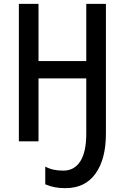

<svg xmlns="http://www.w3.org/2000/svg" viewBox="-20 -734 645 997"><path d="M530 -40Q530 92 476 167.5Q422 243 320 243Q288 243 263 238Q238 233 215 223V131Q235 142 257.5 147Q280 152 309 152Q366 152 397 103.5Q428 55 428 -41V-327H180V0H78V-714H180V-417H428V-714H530Z"/></svg>

Font: Noto Sans Condensed Medium
Style: Regular
Weight: 500
Width: 3
Designer: Monotype Design Team
Foundry: Monotype Imaging Inc.
Version: Version 2.013; ttfautohint (v1.8.4.7-5d5b)